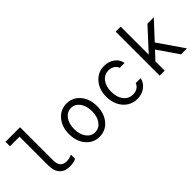

<svg xmlns="http://www.w3.org/2000/svg" viewBox="58 -1506 2283 2283"><g transform="rotate(-45 1199.0 -365.0)"><path d="M297.9 -181.2Q297.9 -61 404.8 -61Q451.7 -61 495.1 -83V-13.2Q453.1 9.8 391.1 9.8Q304.2 9.8 259 -38.8Q213.9 -87.4 213.9 -181.2V-665H53.2V-740.2H297.9Z M1056.9 -69.1Q990.2 9.8 887.7 9.8Q785.2 9.8 718.3 -69.1Q651.4 -147.9 651.4 -270Q651.4 -392.1 718.3 -470.9Q785.2 -549.8 887.7 -549.8Q990.2 -549.8 1056.9 -470.9Q1123.5 -392.1 1123.5 -270Q1123.5 -147.9 1056.9 -69.1ZM779.1 -122.8Q821.3 -65.9 887.7 -65.9Q954.1 -65.9 996.3 -122.8Q1038.6 -179.7 1038.6 -270Q1038.6 -360.4 996.3 -417.2Q954.1 -474.1 887.7 -474.1Q821.3 -474.1 779.1 -417.2Q736.8 -360.4 736.8 -270Q736.8 -179.7 779.1 -122.8Z M1641.1 -138.2H1724.1Q1711.4 -72.8 1655 -31.5Q1598.6 9.8 1523.4 9.8Q1453.6 9.8 1397.5 -26.6Q1341.3 -63 1309.8 -127.2Q1278.3 -191.4 1278.3 -271Q1278.3 -392.6 1346.7 -471.2Q1415 -549.8 1520 -549.8Q1596.2 -549.8 1651.1 -508.8Q1706.1 -467.8 1717.3 -401.9H1635.3Q1624 -435.5 1593 -455.3Q1562 -475.1 1520 -475.1Q1448.2 -475.1 1405.3 -418.9Q1362.3 -362.8 1362.3 -272Q1362.3 -179.2 1406.7 -122.1Q1451.2 -64.9 1524.4 -64.9Q1567.4 -64.9 1598.9 -84.7Q1630.4 -104.5 1641.1 -138.2Z M1905.8 0V-740.2H1989.7V-268.1L2239.7 -540H2346.7L2143.1 -320.8L2363.8 0H2263.7L2085.9 -258.8L1989.7 -155.8V0Z"/></g></svg>

Font: CommitMono
Style: Regular
Weight: 400
Monospace: yes
Designer: Eigil Nikolajsen
Foundry: Eigil Nikolajsen
Version: Version 1.143